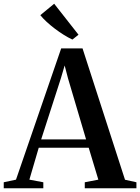

<svg xmlns="http://www.w3.org/2000/svg" viewBox="-48 -1006 749 1026"><path d="M37.5 -46 279 -747.5H393L620 -45.5L681 -32V0H405V-32L477.5 -46L426 -216.5H159L109 -46L183.5 -32V0H-28V-32ZM412 -261 315.5 -587 297.5 -656 277 -586.5 172 -261ZM338 -795Q316.5 -805 292.5 -820Q268.5 -835 244.8 -853Q221 -871 201 -889.5Q181 -908 167.5 -925L241.5 -986L371.5 -820.5L339.5 -795Z"/></svg>

Font: Merriweather 96pt SemiBold
Style: Regular
Weight: 600
Version: Version 2.100